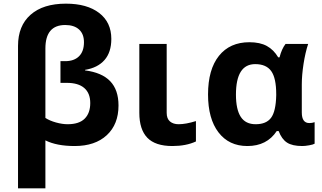

<svg xmlns="http://www.w3.org/2000/svg" viewBox="-20 -785 1754 1045"><path d="M338.9 -765.1Q453.6 -765.1 519.8 -714.4Q585.9 -663.6 585.9 -573.2Q585.9 -500.5 548.8 -458.3Q511.7 -416 442.9 -404.8V-401.9Q534.7 -390.1 579.8 -343Q625 -295.9 625 -210.9Q625 -108.4 561.3 -49.3Q497.6 9.8 386.2 9.8Q288.6 9.8 227.1 -21V240.2H78.1V-535.2Q78.1 -644.5 146.5 -704.8Q214.8 -765.1 338.9 -765.1ZM335 -648.9Q227.1 -648.9 227.1 -521V-143.1Q250.5 -127.9 284.7 -118.4Q318.8 -108.9 348.1 -108.9Q410.6 -108.9 440.9 -139.2Q471.2 -169.4 471.2 -224.1Q471.2 -277.8 438.7 -305.9Q406.2 -334 344.2 -334H309.1V-452.1H335Q383.3 -452.1 410.2 -478.8Q437 -505.4 437 -555.2Q437 -600.1 410.2 -624.5Q383.3 -648.9 335 -648.9Z M887.2 -545.9V-170.9Q887.2 -139.2 905 -124Q922.9 -108.9 952.1 -108.9Q991.7 -108.9 1046.4 -126V-15.1Q993.2 9.8 918 9.8Q825.2 9.8 781.7 -35.4Q738.3 -80.6 738.3 -170.9V-545.9Z M1371.6 -108.9Q1429.2 -108.9 1455.3 -143.8Q1481.4 -178.7 1483.4 -266.1V-272Q1483.4 -359.9 1456.3 -397.9Q1429.2 -436 1369.1 -436Q1264.2 -436 1264.2 -270Q1264.2 -189.5 1290.3 -149.2Q1316.4 -108.9 1371.6 -108.9ZM1326.2 9.8Q1226.1 9.8 1169.2 -64.5Q1112.3 -138.7 1112.3 -271Q1112.3 -406.7 1171.6 -481Q1231 -555.2 1337.4 -555.2Q1395 -555.2 1432.4 -534.7Q1469.7 -514.2 1494.1 -473.1H1501.5Q1513.2 -519 1534.2 -545.9H1657.2Q1641.6 -498.5 1632.1 -437.3Q1622.6 -376 1622.6 -325.2V-172.9Q1622.6 -115.2 1663.6 -115.2Q1679.2 -115.2 1692.4 -120.1V-2.9Q1684.6 2 1662.4 5.9Q1640.1 9.8 1625.5 9.8Q1570.8 9.8 1542 -9Q1513.2 -27.8 1496.6 -71.8H1486.3Q1432.6 9.8 1326.2 9.8Z"/></svg>

Font: Zoram GWebM
Style: Bold
Weight: 700
Foundry: Ascender Corporation
Version: Version 1.000